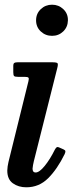

<svg xmlns="http://www.w3.org/2000/svg" viewBox="-20 -785 334 817"><path d="M133.5 -698.5Q133.5 -727 153.5 -746Q173.5 -765 201.5 -765Q229.5 -765 249.5 -746Q269.5 -727 269 -698.5Q268.5 -670 249 -651.2Q229.5 -632.5 201.5 -632.5Q173.5 -632.5 153.5 -651.2Q133.5 -670 133.5 -698.5ZM223.5 -494.5 124 -99Q122.5 -93.5 120.5 -82.5Q118.5 -71.5 118.5 -67.5Q118.5 -51 131.5 -51Q147.5 -51 170.2 -79Q193 -107 213 -147.5Q217 -155 220.8 -158Q224.5 -161 233 -157L250 -149.5Q257.5 -146 258.2 -142Q259 -138 255 -129Q223.5 -65 184.8 -26.5Q146 12 92 12Q58.5 12 34.8 -5Q11 -22 11 -59Q11 -66 12.5 -77Q14 -88 16 -95.5L101 -439.5Q104 -451 101 -454.5Q98 -458 85 -458H57Q43.5 -458 40 -461.5Q36.5 -465 36.5 -478V-503.5Q36.5 -514.5 40.8 -517.2Q45 -520 55 -520H202Q221.5 -520 224.8 -515.8Q228 -511.5 223.5 -494.5Z"/></svg>

Font: Besley* Narrow Medium
Style: Italic
Weight: 500
Width: 4
Italic angle: -13°
Designer: Owen Earl
Foundry: indestructible type*
Version: Version 3.000; ttfautohint (v1.8.3)